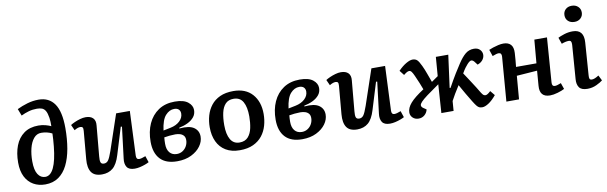

<svg xmlns="http://www.w3.org/2000/svg" viewBox="-49 -1268 5626 1780"><g transform="rotate(-10 2763.5 -378.0)"><path d="M135 -718Q180 -740 232.5 -755.5Q285 -771 339 -771Q437 -771 488 -697.5Q539 -624 539 -469Q539 -365 523.5 -276.5Q508 -188 475.5 -123Q443 -58 391 -22Q339 14 266 14Q204 14 155.5 -13.5Q107 -41 79.5 -95Q52 -149 52 -229Q52 -318 78.5 -387Q105 -456 159.5 -495.5Q214 -535 296 -535Q331 -535 362.5 -526.5Q394 -518 414 -508Q414 -529 413.5 -549.5Q413 -570 410 -587Q403 -632 390 -654Q377 -676 357 -683.5Q337 -691 309 -691Q268 -691 231.5 -680.5Q195 -670 160 -653ZM278 -55Q377 -55 404 -319Q408 -352 409.5 -384Q411 -416 412 -440Q365 -464 310 -464Q268 -464 239.5 -430Q211 -396 197 -340Q183 -284 183 -218Q183 -135 209 -95Q235 -55 278 -55Z M596 -487Q611 -497 635.5 -508Q660 -519 688 -527Q716 -535 740 -535Q786 -535 809.5 -511.5Q833 -488 828 -442L802 -156Q798 -117 804.5 -99.5Q811 -82 835 -82Q860 -82 875.5 -103Q891 -124 913 -187L1026 -521H1155L1137 -104Q1135 -67 1164 -67Q1184 -67 1224 -83L1244 -23Q1230 -15 1207 -6.5Q1184 2 1158 8Q1132 14 1108 14Q1054 14 1034.5 -16.5Q1015 -47 1022 -96L1058 -390L1047 -392L969 -138Q944 -55 903 -20.5Q862 14 800 14Q729 14 700.5 -28Q672 -70 679 -150L702 -413Q704 -437 698 -445.5Q692 -454 676 -454Q652 -454 620 -434Z M1508 15Q1402 15 1348.5 -42.5Q1295 -100 1295 -205Q1295 -301 1328.5 -375Q1362 -449 1425.5 -491.5Q1489 -534 1579 -534Q1662 -534 1702.5 -502Q1743 -470 1743 -427Q1743 -388 1720.5 -360.5Q1698 -333 1661 -315Q1624 -297 1579 -288V-281Q1673 -290 1716.5 -259.5Q1760 -229 1760 -174Q1760 -127 1729 -84Q1698 -41 1641.5 -13Q1585 15 1508 15ZM1431 -288 1500 -302Q1554 -313 1587 -344Q1620 -375 1620 -415Q1620 -439 1605.5 -453.5Q1591 -468 1563 -468Q1517 -468 1480.5 -427.5Q1444 -387 1431 -288ZM1516 -52Q1547 -52 1571.5 -68Q1596 -84 1609.5 -110Q1623 -136 1623 -165Q1623 -192 1609.5 -207Q1596 -222 1575.5 -228Q1555 -234 1532 -234Q1507 -234 1476.5 -231Q1446 -228 1427 -224Q1424 -193 1424 -163Q1424 -110 1448.5 -81Q1473 -52 1516 -52Z M2098 15Q2019 15 1965.5 -17.5Q1912 -50 1885 -108Q1858 -166 1858 -243Q1858 -300 1873 -352.5Q1888 -405 1920.5 -446.5Q1953 -488 2005 -512Q2057 -536 2131 -536Q2246 -536 2309 -465.5Q2372 -395 2372 -279Q2372 -222 2357 -169.5Q2342 -117 2309.5 -75.5Q2277 -34 2224.5 -9.5Q2172 15 2098 15ZM2107 -56Q2159 -56 2187.5 -88Q2216 -120 2226.5 -171Q2237 -222 2237 -279Q2237 -367 2209.5 -416Q2182 -465 2121 -465Q2072 -465 2044.5 -436Q2017 -407 2005.5 -356.5Q1994 -306 1994 -239Q1994 -153 2022 -104.5Q2050 -56 2107 -56Z M2685 15Q2579 15 2525.5 -42.5Q2472 -100 2472 -205Q2472 -301 2505.5 -375Q2539 -449 2602.5 -491.5Q2666 -534 2756 -534Q2839 -534 2879.5 -502Q2920 -470 2920 -427Q2920 -388 2897.5 -360.5Q2875 -333 2838 -315Q2801 -297 2756 -288V-281Q2850 -290 2893.5 -259.5Q2937 -229 2937 -174Q2937 -127 2906 -84Q2875 -41 2818.5 -13Q2762 15 2685 15ZM2608 -288 2677 -302Q2731 -313 2764 -344Q2797 -375 2797 -415Q2797 -439 2782.5 -453.5Q2768 -468 2740 -468Q2694 -468 2657.5 -427.5Q2621 -387 2608 -288ZM2693 -52Q2724 -52 2748.5 -68Q2773 -84 2786.5 -110Q2800 -136 2800 -165Q2800 -192 2786.5 -207Q2773 -222 2752.5 -228Q2732 -234 2709 -234Q2684 -234 2653.5 -231Q2623 -228 2604 -224Q2601 -193 2601 -163Q2601 -110 2625.5 -81Q2650 -52 2693 -52Z M2999 -487Q3014 -497 3038.5 -508Q3063 -519 3091 -527Q3119 -535 3143 -535Q3189 -535 3212.5 -511.5Q3236 -488 3231 -442L3205 -156Q3201 -117 3207.5 -99.5Q3214 -82 3238 -82Q3263 -82 3278.5 -103Q3294 -124 3316 -187L3429 -521H3558L3540 -104Q3538 -67 3567 -67Q3587 -67 3627 -83L3647 -23Q3633 -15 3610 -6.5Q3587 2 3561 8Q3535 14 3511 14Q3457 14 3437.5 -16.5Q3418 -47 3425 -96L3461 -390L3450 -392L3372 -138Q3347 -55 3306 -20.5Q3265 14 3203 14Q3132 14 3103.5 -28Q3075 -70 3082 -150L3105 -413Q3107 -437 3101 -445.5Q3095 -454 3079 -454Q3055 -454 3023 -434Z M4112 -216 4120 -215Q4158 -284 4190.5 -337.5Q4223 -391 4245 -423Q4281 -478 4315 -506.5Q4349 -535 4396 -535Q4431 -535 4451.5 -514.5Q4472 -494 4472 -466Q4472 -440 4454.5 -417.5Q4437 -395 4405 -384L4385 -410Q4371 -430 4355.5 -432Q4340 -434 4314 -405Q4303 -393 4290 -375.5Q4277 -358 4259 -327Q4272 -307 4290 -280Q4308 -253 4325.5 -225.5Q4343 -198 4356 -178Q4378 -141 4389.5 -123Q4401 -105 4409 -98.5Q4417 -92 4429 -92Q4446 -92 4477 -122L4513 -78Q4475 -32 4440 -9.5Q4405 13 4381 13Q4363 13 4351.5 8Q4340 3 4327.5 -12.5Q4315 -28 4296 -59Q4274 -94 4248 -139Q4222 -184 4198 -227Q4171 -185 4152 -153Q4133 -121 4118 -92L4111 0H3996L4014 -268Q3940 -217 3898 -185.5Q3856 -154 3838.5 -135Q3821 -116 3821 -104Q3821 -88 3839 -76L3867 -57Q3860 -26 3836.5 -6Q3813 14 3781 14Q3747 14 3725.5 -6.5Q3704 -27 3704 -56Q3704 -100 3743 -144.5Q3782 -189 3870 -246Q3859 -276 3845.5 -309Q3832 -342 3814 -382Q3802 -409 3792 -422.5Q3782 -436 3770 -436Q3760 -436 3748.5 -430Q3737 -424 3717 -408L3682 -453Q3721 -493 3757.5 -514Q3794 -535 3818 -535Q3845 -535 3861 -520Q3877 -505 3898 -460Q3916 -422 3930 -382Q3944 -342 3960 -300L4022 -343L4036 -522H4153Z M4938 -233 4745 -219 4727 0H4608L4641 -417Q4644 -454 4614 -454Q4596 -454 4556 -438L4535 -500Q4550 -507 4574 -515Q4598 -523 4624.5 -529Q4651 -535 4673 -535Q4719 -535 4742.5 -509.5Q4766 -484 4763 -431Q4761 -397 4758 -362.5Q4755 -328 4752 -301H4944L4963 -521H5082L5051 -102Q5048 -65 5077 -65Q5087 -65 5101 -69Q5115 -73 5135 -81L5155 -23Q5131 -10 5090.5 2Q5050 14 5018 14Q4918 14 4927 -93Z M5277 -694Q5277 -727 5299 -748.5Q5321 -770 5358 -770Q5394 -770 5417 -748.5Q5440 -727 5440 -694Q5440 -661 5417.5 -639.5Q5395 -618 5360 -618Q5322 -618 5299.5 -639Q5277 -660 5277 -694ZM5300 -413Q5301 -435 5295.5 -444.5Q5290 -454 5274 -454Q5261 -454 5244.5 -450.5Q5228 -447 5207 -439L5186 -499Q5206 -510 5245 -522.5Q5284 -535 5325 -535Q5432 -535 5423 -413L5401 -108Q5399 -86 5403.5 -75Q5408 -64 5426 -64Q5450 -64 5490 -90L5515 -40Q5496 -24 5456 -5Q5416 14 5370 14Q5313 14 5292.5 -15.5Q5272 -45 5276 -93Z"/></g></svg>

Font: Literata 7pt SemiBold
Style: Italic
Weight: 600
Italic angle: -2°
Designer: Latin by Veronika Burian and Jose Scaglione. Greek by Irene Vlachou. Cyrillic by Vera Evstafieva
Foundry: TypeTogether
Version: Version 3.002